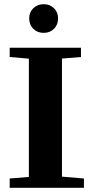

<svg xmlns="http://www.w3.org/2000/svg" viewBox="-20 -889 444 909"><path d="M187 -733.4Q156.7 -733.4 137.5 -752.7Q118.2 -772 118.2 -801.8Q118.2 -831.1 137.7 -850.1Q157.2 -869.1 187 -869.1Q216.3 -869.1 235.6 -850.1Q254.9 -831.1 254.9 -801.8Q254.9 -772 235.6 -752.7Q216.3 -733.4 187 -733.4ZM25.9 0V-43.9L116.7 -51.3V-611.3L25.9 -619.1V-663.1H363.3V-619.1L273.4 -611.8V-52.7L377.4 -43.9V0Z"/></svg>

Font: Elstob 6pt
Style: Bold
Weight: 700
Designer: Peter S. Baker
Version: Version 1.015